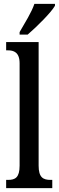

<svg xmlns="http://www.w3.org/2000/svg" viewBox="-20 -979 306 999"><path d="M82 -812V-799H124C173 -841 246 -914 266 -949V-959H159C144 -914 110 -861 82 -812ZM12 0H252V-43H243C205 -43 181 -55 181 -117V-760H12V-717H22C50 -717 82 -708 82 -650V-117C82 -55 59 -43 22 -43H12Z"/></svg>

Font: Noto Serif Devanagari ExtraCondensed Medium
Style: Regular
Weight: 500
Width: 2
Designer: Universal Thirst, Indian Type Foundry and the Monotype Design Team
Foundry: Monotype Imaging Inc.
Version: Version 2.004